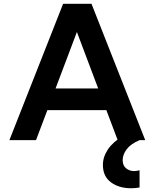

<svg xmlns="http://www.w3.org/2000/svg" viewBox="-20 -735 811 1007"><path d="M595.9 -157.3H172.1V-271.1H595.9ZM741.7 0H597.2L363.3 -620.2H403.4L168.9 0H29.3L311 -715H459.9ZM712 158.2V248.3Q700.8 250.3 689.7 251.3Q678.7 252.3 667.5 252.3Q603.8 252.3 561.8 221.1Q519.7 190 519.7 130.1Q519.7 88.1 545.8 48.8Q572 9.5 625.4 -22L712 0Q666 19.4 644.7 47.5Q623.4 75.7 623.4 104.5Q623.4 132.9 641 147.5Q658.6 162.2 683 162.2Q688 162.2 696 161.2Q704 160.2 712 158.2Z"/></svg>

Font: Wix Madefor Display
Style: Regular
Weight: 400
Designer: Dalton Maag Ltd
Foundry: Dalton Maag Ltd
Version: Version 3.100